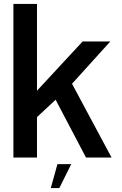

<svg xmlns="http://www.w3.org/2000/svg" viewBox="-20 -805 622 981"><path d="M262 -299.5 419.5 0H550L344.5 -383.5ZM48.5 0H169V-206.5L268 -299L343.5 -372L543.5 -593H402L169 -341.5V-785H48.5ZM239.5 156H283L344 33.5H273.5Z"/></svg>

Font: Anybody Thin Medium
Style: Regular
Weight: 500
Version: Version 1.113;gftools[0.9.25]